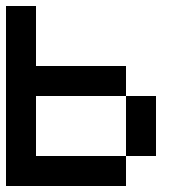

<svg xmlns="http://www.w3.org/2000/svg" viewBox="-20 -620 640 640"><path d="M0 0V-600H100V-400H400V-300H100V-100H400V0ZM400 -100V-300H500V-100Z"/></svg>

Font: Galmuri9 Regular
Style: Regular
Weight: 400
Designer: Lee Minseo (quiple)
Version: Version 2.399;hotconv 1.1.1;makeotfexe 2.6.0 DEVELOPMENT